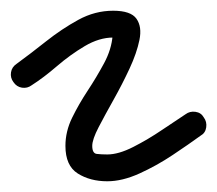

<svg xmlns="http://www.w3.org/2000/svg" viewBox="-45 -310 405 358"><path d="M14 -151Q6 -145 -4 -146.5Q-14 -148 -20 -157Q-26 -165 -24.5 -175Q-23 -185 -14 -191Q12 -210 41 -233Q70 -256 101 -273Q132 -290 166 -290Q199 -290 209.5 -275Q220 -260 215 -235.5Q210 -211 196.5 -182Q183 -153 167 -124.5Q151 -96 139 -73Q127 -50 127 -38Q127 -24 135.5 -23Q144 -22 155 -22Q176 -22 203.5 -36Q231 -50 257.5 -68Q284 -86 301 -97Q309 -103 319.5 -101.5Q330 -100 335 -91Q341 -83 339.5 -72.5Q338 -62 329 -57Q307 -41 277 -21Q247 -1 215 13.5Q183 28 155 28Q123 28 100 13.5Q77 -1 77 -38Q77 -65 89.5 -90.5Q102 -116 118.5 -141Q135 -166 149 -192Q163 -218 165 -244Q165 -246 168.5 -243Q172 -240 166 -240Q140 -240 113 -224Q86 -208 61 -186.5Q36 -165 14 -151Q14 -151 14 -151Q14 -151 14 -151Z"/></svg>

Font: FRB American Cursive Semibold
Style: Italic
Weight: 600
Italic angle: -25°
Version: Version 2.0;Modular Font Editor K font №1